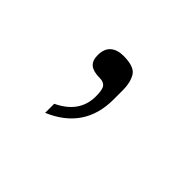

<svg xmlns="http://www.w3.org/2000/svg" viewBox="-58 -876 419 419"><g transform="rotate(45 151.5 -666.5)"><path d="M99 -590Q152 -615 152 -666Q152 -687 146.5 -693.5Q141 -700 130 -700Q110 -700 100.5 -707.5Q91 -715 91 -732Q91 -752 102 -761.5Q113 -771 132 -771Q166 -771 175 -755.5Q184 -740 184 -718V-688Q184 -598 99 -562Z"/></g></svg>

Font: Be Vietnam Thin
Style: Regular
Weight: 100
Designer: Gabriel Lam
Foundry: TypeRant
Version: Version 4.000